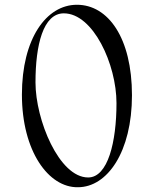

<svg xmlns="http://www.w3.org/2000/svg" viewBox="-20 -779 646 806"><path d="M307 7C431 7 534 -142 534 -379C534 -620 434 -759 303 -759C174 -759 72 -616 72 -382C72 -144 184 9 307 7ZM350 -34C228 -34 129 -276 129 -433C129 -590 161 -723 248 -723C371 -723 469 -509 469 -346C469 -183 433 -34 350 -34Z"/></svg>

Font: Cantique Normal
Style: Regular
Weight: 400
Designer: Sébastien Hayez
Foundry: Sébastien Hayez & Ariel Martín Pérez
Version: Version 1.000;hotconv 1.0.109;makeotfexe 2.5.65596